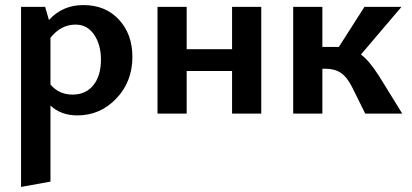

<svg xmlns="http://www.w3.org/2000/svg" viewBox="-20 -448 1624 757"><path d="M309 -428Q396 -428 449 -370.5Q502 -313 502 -224Q502 -126 438.5 -59.5Q375 7 285 7Q220 7 179 -32V268L63 289V-421H158L173 -369Q226 -428 309 -428ZM266 -75Q318 -75 348 -112Q378 -149 378 -213Q378 -272 351 -311.5Q324 -351 278 -351Q220 -351 179 -299V-115Q212 -75 266 -75Z M895 -421H1010V0H895V-168H716V0H601V-421H716V-254H895Z M1474 -149 1566 0H1420L1369 -103Q1348 -145 1323.5 -161Q1299 -177 1264 -177H1251V0H1136V-421H1251V-263H1303H1316L1417 -421H1563L1403 -233Q1434 -211 1474 -149Z"/></svg>

Font: EauTest
Style: Bold
Weight: 700
Designer: Christian Thalmann (Catharsis Fonts)
Version: Version 0.001;PS 000.001;hotconv 1.0.88;makeotf.lib2.5.64775